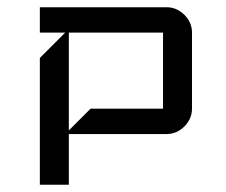

<svg xmlns="http://www.w3.org/2000/svg" viewBox="-20 -510 625 530"><path d="M510 -210Q510 -182 489 -161Q468 -140 440 -140H170V0H90V-350L160 -420H90V-490H440Q468 -490 489 -469Q510 -448 510 -420ZM430 -210V-420H170V-150L230 -210Z"/></svg>

Font: Iceland
Style: Regular
Weight: 400
Designer: Cyreal (www.cyreal.org)
Foundry: Cyreal (www.cyreal.org)
Version: Version 1.001